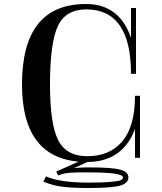

<svg xmlns="http://www.w3.org/2000/svg" viewBox="-20 -790 810 960"><path d="M660 -421V-750H635V-421ZM680 -1V-311H655V-1ZM655 -311Q655 -160 592.5 -84.5Q530 -9 416 -9Q311 -9 270.5 -90Q230 -171 230 -367Q230 -575 269 -659Q308 -743 411 -743Q635 -743 635 -421H660Q660 -589 596 -679.5Q532 -770 410 -770Q90 -770 90 -368Q90 20 416 20Q542 20 611 -65.5Q680 -151 680 -311ZM333 58 426 16 418 -2 261 68 271 87 305 69ZM263 70 271 87Q279 84 287 81.5Q295 79 301.5 77.5Q308 76 319 75Q330 74 335 73.5Q340 73 355 72.5Q370 72 375 72Q380 72 399.5 72Q419 72 425 72Q595 72 595 97Q595 106 583.5 111Q572 116 533 119.5Q494 123 422 123Q279 123 210 92L197 118Q241 137 290.5 143.5Q340 150 423 150Q540 150 581 138Q622 126 622 97Q622 69 580.5 58Q539 47 425 47Q316 47 263 70Z"/></svg>

Font: Solide Mirage
Style: Etroit
Weight: 400
Designer: Jérémy Landes
Foundry: Velvetyne Type Foundry
Version: Version 1.1